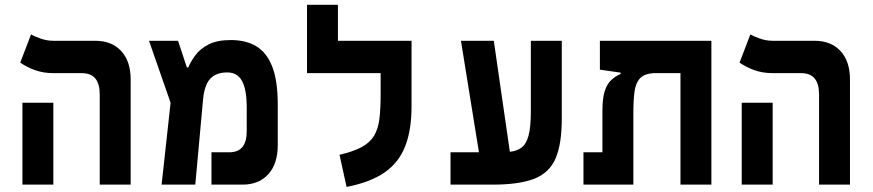

<svg xmlns="http://www.w3.org/2000/svg" viewBox="-20 -752 3556 782"><path d="M386.2 0V-368.2Q386.2 -454.1 313.5 -454.1H197.3Q155.8 -454.1 121.3 -466.8Q86.9 -479.5 62.5 -497.1L106.4 -611.8Q117.7 -605 143.8 -595.5Q169.9 -585.9 196.8 -585.9H368.2Q435.1 -585.9 473.6 -544.2Q512.2 -502.4 512.2 -428.2V0ZM71.3 0V-333.5H197.3V0Z M638.2 0 674.8 -333.5 586.9 -585.9H705.1L741.2 -477.1H746.6Q756.8 -501 775.6 -526.9Q794.4 -552.7 829.1 -570.8Q863.8 -588.9 920.9 -588.9Q981.4 -588.9 1023.9 -563.5Q1066.4 -538.1 1088.9 -480.5Q1111.3 -422.9 1111.3 -325.7V-160.6Q1111.3 -85.4 1073 -42.7Q1034.7 0 967.3 0H841.3V-131.8H914.6Q984.9 -131.8 984.9 -217.8V-313.5Q984.9 -386.2 966.1 -421.6Q947.3 -457 905.3 -457Q860.4 -457 836.4 -431.4Q812.5 -405.8 807.1 -347.7L775.4 0Z M1656.2 -585.9V-318.4Q1656.2 -222.2 1630.1 -155.8Q1604 -89.4 1545.9 -49.3Q1487.8 -9.3 1391.6 9.3L1362.8 -121.6Q1419.9 -134.8 1453.6 -153.3Q1487.3 -171.9 1503.9 -199.7Q1520.5 -227.5 1525.4 -268.6Q1530.3 -309.6 1530.3 -367.2V-454.1H1230.5V-732.4H1356.4V-585.9Z M1814.9 0V-131.8H1930.7L1857.4 -585.9H1991.2L2056.6 -133.8Q2085.4 -136.7 2104.5 -151.1Q2123.5 -165.5 2132.8 -200Q2142.1 -234.4 2142.1 -297.9V-585.9H2268.1V-269Q2268.1 -165 2242.7 -106.4Q2217.3 -47.9 2155.8 -23.9Q2094.2 0 1985.8 0Z M2877.4 0H2751.5V-454.1H2640.6Q2603 -451.2 2585.9 -432.1Q2568.8 -413.1 2564.2 -377.9Q2559.6 -342.8 2559.6 -291.5V0H2356.4V-131.8H2433.6V-300.8Q2433.6 -351.6 2442.9 -380.6Q2452.1 -409.7 2469 -425.5Q2485.8 -441.4 2507.8 -450.7V-456.1L2423.3 -468.3V-585.9H2877.4Z M3315.9 0V-368.2Q3315.9 -454.1 3243.2 -454.1H3127Q3085.4 -454.1 3051 -466.8Q3016.6 -479.5 2992.2 -497.1L3036.1 -611.8Q3047.4 -605 3073.5 -595.5Q3099.6 -585.9 3126.5 -585.9H3297.9Q3364.7 -585.9 3403.3 -544.2Q3441.9 -502.4 3441.9 -428.2V0ZM3001 0V-333.5H3127V0Z"/></svg>

Font: Cascadia Code NF
Style: Bold
Weight: 700
Monospace: yes
Designer: Aaron Bell
Foundry: Saja Typeworks
Version: Version 2404.023; ttfautohint (v1.8.4)